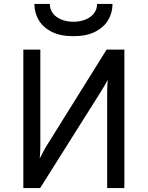

<svg xmlns="http://www.w3.org/2000/svg" viewBox="-20 -951 747 971"><path d="M98 0V-700H184V-213Q184 -200.5 183.2 -182.2Q182.5 -164 181 -149Q188 -163.5 196.2 -179.2Q204.5 -195 211 -206L519 -700H609V0H522V-475Q522 -500 522.8 -517.5Q523.5 -535 525 -547Q518.5 -534.5 507 -515.2Q495.5 -496 488 -484L183 0ZM351 -768Q285 -768 241.2 -790.2Q197.5 -812.5 175.8 -849.5Q154 -886.5 154 -931H232Q232 -903.5 247.8 -883.2Q263.5 -863 290.5 -852Q317.5 -841 351 -841Q384.5 -841 411.8 -852Q439 -863 455 -883.2Q471 -903.5 471 -931H549Q549 -886.5 527 -849.5Q505 -812.5 461 -790.2Q417 -768 351 -768Z"/></svg>

Font: Undotted
Style: Regular
Weight: 400
Designer: Delve Withrington, Dave Bailey, Thomas Jockin
Foundry: Delve Fonts LLC
Version: Version 4.000